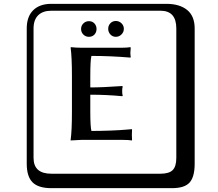

<svg xmlns="http://www.w3.org/2000/svg" viewBox="-20 -774 1140 1006"><path d="M558.3 -652.1Q569.8 -664.1 586.9 -664.1Q604 -664.1 616.5 -652.1Q628.9 -640.1 628.9 -623Q628.9 -606 616.5 -593.5Q604 -581.1 586.9 -581.1Q569.8 -581.1 558.3 -593.5Q546.9 -606 546.9 -623Q546.9 -640.1 558.3 -652.1ZM445.8 -663.1Q463.9 -663.1 474.9 -651.1Q485.8 -639.2 485.8 -622.1Q485.8 -605 474.9 -593Q463.9 -581.1 445.8 -581.1Q428.7 -581.1 416.7 -593Q404.8 -605 404.8 -622.1Q404.8 -639.2 416.7 -651.1Q428.7 -663.1 445.8 -663.1ZM453.1 -190.9Q453.1 -109.9 459 -87.9Q503.9 -87.9 556.9 -89.8Q609.9 -91.8 640.6 -94.7L670.9 -97.2L671.9 -94.2Q671.9 -91.3 671.4 -81.5Q670.9 -71.8 670.9 -67.9Q670.9 -64 671.4 -54.9Q671.9 -45.9 671.9 -41L670.9 -38.1Q652.8 -41 626 -41H404.8L350.1 -38.1V-41Q356.9 -87.9 356.9 -190.9V-374Q356.9 -475.1 350.1 -523.9L351.1 -526.9Q379.9 -523.9 404.8 -523.9H618.2Q645 -523.9 663.1 -526.9L665 -523.9Q663.1 -503.9 663.1 -498Q663.1 -486.8 665 -475.1L663.1 -472.2Q560.1 -481 459 -481Q453.1 -459 453.1 -374V-315.9Q517.1 -315.9 620.1 -323.2L623 -320.8Q620.1 -311 620.1 -296.9Q620.1 -281.7 623 -272L620.1 -270Q538.1 -277.8 453.1 -277.8ZM249 -717.8Q204.1 -717.8 179.9 -693.8Q155.8 -669.9 155.8 -625V53.2Q155.8 136.2 249 136.2H820.8Q865.7 136.2 884.8 117.2Q903.8 98.1 903.8 53.2V-625Q903.8 -717.8 820.8 -717.8ZM1000 84Q1000 152.8 973.4 182.4Q946.8 211.9 880.9 211.9H249Q181.2 211.9 150.6 181.4Q120.1 150.9 120.1 84V-625Q120.1 -687 154.1 -720.5Q188 -753.9 249 -753.9H851.1Q920.9 -753.9 960.4 -721.9Q1000 -689.9 1000 -625Z"/></svg>

Font: Linux Biolinum Keyboard
Style: Regular
Weight: 700
Designer: Philipp H. Poll
Foundry: Philipp H. Poll
Version: Version 0.6.1 ; ttfautohint (v0.9)